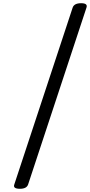

<svg xmlns="http://www.w3.org/2000/svg" viewBox="-20 -1098 560 1195"><path d="M104 77Q59 77 69 50L432 -1050Q441 -1078 485 -1078Q528 -1078 518 -1050L155 50Q146 77 104 77Z"/></svg>

Font: Playwrite AU VIC
Style: Regular
Weight: 400
Designer: Veronika Burian, José Scaglione
Foundry: TypeTogether
Version: Version 1.002